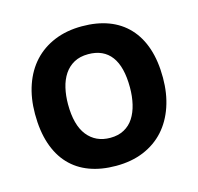

<svg xmlns="http://www.w3.org/2000/svg" viewBox="-82 -594 714 692"><g transform="rotate(-15 275.0 -248.0)"><path d="M514.6 -252Q514.6 -193.4 498 -144.8Q481.4 -96.2 450.2 -61.5Q418.9 -26.9 373.5 -7.8Q328.1 11.2 270 11.2Q214.8 11.2 171.4 -4.9Q127.9 -21 97.7 -53Q67.4 -85 51.3 -133.1Q35.2 -181.2 35.2 -245.1Q35.2 -304.2 52 -352.5Q68.8 -400.9 100.3 -435.1Q131.8 -469.2 177.2 -488Q222.7 -506.8 279.8 -506.8Q335.4 -506.8 378.9 -490.5Q422.4 -474.1 452.6 -441.9Q482.9 -409.7 498.8 -362.1Q514.6 -314.5 514.6 -252ZM390.6 -249Q390.6 -326.2 361.6 -365Q332.5 -403.8 275.9 -403.8Q244.6 -403.8 222.7 -391.6Q200.7 -379.4 186.5 -358.2Q172.4 -336.9 165.8 -308.6Q159.2 -280.3 159.2 -248Q159.2 -170.4 190.4 -131.1Q221.7 -91.8 275.9 -91.8Q305.7 -91.8 327.6 -103.8Q349.6 -115.7 363.3 -137Q377 -158.2 383.8 -187Q390.6 -215.8 390.6 -249Z"/></g></svg>

Font: Code New Roman
Style: Bold
Weight: 700
Monospace: yes
Designer: Sam Radian
Foundry: Code New Roman
Version: Version 1.508 October 19, 2014